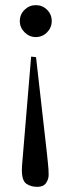

<svg xmlns="http://www.w3.org/2000/svg" viewBox="-20 -524 271 746"><path d="M57 -442Q57 -468 75.5 -486Q94 -504 119 -504Q145 -504 163 -486Q181 -468 181 -442Q181 -417 163 -398.5Q145 -380 119 -380Q94 -380 75.5 -398.5Q57 -417 57 -442ZM162 69Q164 91 166.5 112.5Q169 134 169 156Q169 172 159 187Q149 202 125 202Q100 202 82.5 190Q65 178 65 137Q65 124 66.5 108.5Q68 93 69 79L101 -304L120 -302Z"/></svg>

Font: Aref Ruqaa Ink
Style: Bold
Weight: 700
Designer: Abdullah Aref
Version: Version 1.005